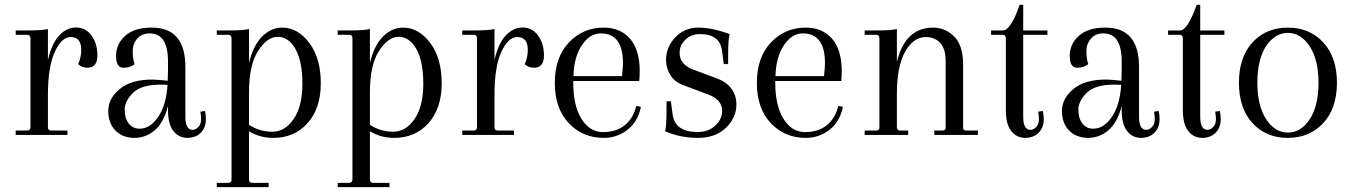

<svg xmlns="http://www.w3.org/2000/svg" viewBox="-20 -558 5588 794"><path d="M341.8 -277.8Q317.9 -277.8 303.2 -293Q316.4 -321.8 315.9 -352.1Q315.9 -405.3 272 -404.8Q234.9 -404.8 206.5 -343.3Q178.2 -281.7 178.2 -165V-32.2Q178.2 -18.1 191.9 -18.1H258.8V0H44.9V-18.1H91.8Q106 -18.1 106 -32.2V-399.9Q106 -414.1 91.8 -414.1H44.9V-432.1H94.2Q154.3 -432.1 178.2 -438V-310.1Q194.3 -378.9 225.1 -411.6Q255.9 -444.3 294.9 -444.3Q334 -444.3 358.4 -411.1Q382.8 -377.9 382.8 -328.1Q382.8 -278.3 341.8 -277.8Z M557.6 -25.9Q599.6 -25.4 633.3 -73.2Q667 -121.1 672.9 -207Q663.1 -208 644.5 -208Q564.5 -208 530.3 -174.3Q496.1 -140.6 495.6 -104.5Q495.6 -68.4 512.7 -46.9Q529.8 -25.4 557.6 -25.9ZM674.8 -303.2Q674.8 -420.4 598.6 -419.9Q565.4 -419.9 546.9 -397.5Q528.3 -375 528.8 -345.2Q528.8 -315.4 536.6 -293Q519.5 -277.8 489.7 -277.8Q460 -278.3 460 -327.1Q460 -376 498 -410.2Q536.6 -444.3 607.9 -443.8Q747.1 -443.8 746.6 -279.8V-75.2Q746.6 -21 776.9 -21Q791 -21 803.7 -37.1Q816.4 -53.2 808.6 -96.2L827.6 -99.1Q831.5 -84 831.5 -65.9Q831.5 -29.8 810.1 -8.8Q789.1 12.2 753.9 12.2Q718.8 11.7 696.8 -16.6Q674.8 -44.9 674.8 -102.1V-120.1Q657.7 -52.2 620.6 -20Q583.5 12.2 535.2 12.2Q486.3 11.7 457 -18.6Q427.7 -48.8 427.7 -99.6Q427.7 -150.4 474.6 -189.5Q521.5 -229 609.9 -229Q628.9 -229 673.8 -224.1V-232.9L674.8 -268.1Z M1128.4 -405.8Q1084 -405.3 1046.9 -346.7Q1009.8 -288.1 1009.8 -176.8V-42Q1053.7 -13.2 1106.4 -13.2Q1159.2 -13.7 1194.8 -66.4Q1230.5 -119.1 1230.5 -211.9Q1230.5 -304.7 1201.7 -355.5Q1172.9 -405.8 1128.4 -405.8ZM937.5 184.1V-399.9Q937.5 -414.1 923.8 -414.1H876.5V-432.1H925.8Q985.8 -432.1 1009.8 -438V-297.9Q1026.9 -369.6 1064 -407.2Q1101.6 -444.3 1147.5 -443.8Q1210.9 -443.8 1258.8 -380.9Q1306.6 -317.9 1306.6 -213.9Q1306.6 -109.9 1252 -48.8Q1197.3 12.2 1109.9 12.2Q1054.7 12.2 1009.8 -15.1V184.1Q1009.8 198.2 1023.4 198.2H1090.8V215.8H876.5V198.2H923.8Q937.5 198.2 937.5 184.1Z M1628.4 -405.8Q1584 -405.3 1546.9 -346.7Q1509.8 -288.1 1509.8 -176.8V-42Q1553.7 -13.2 1606.4 -13.2Q1659.2 -13.7 1694.8 -66.4Q1730.5 -119.1 1730.5 -211.9Q1730.5 -304.7 1701.7 -355.5Q1672.9 -405.8 1628.4 -405.8ZM1437.5 184.1V-399.9Q1437.5 -414.1 1423.8 -414.1H1376.5V-432.1H1425.8Q1485.8 -432.1 1509.8 -438V-297.9Q1526.9 -369.6 1564 -407.2Q1601.6 -444.3 1647.5 -443.8Q1710.9 -443.8 1758.8 -380.9Q1806.6 -317.9 1806.6 -213.9Q1806.6 -109.9 1752 -48.8Q1697.3 12.2 1609.9 12.2Q1554.7 12.2 1509.8 -15.1V184.1Q1509.8 198.2 1523.4 198.2H1590.8V215.8H1376.5V198.2H1423.8Q1437.5 198.2 1437.5 184.1Z M2188.5 -277.8Q2164.6 -277.8 2149.9 -293Q2163.1 -321.8 2162.6 -352.1Q2162.6 -405.3 2118.7 -404.8Q2081.5 -404.8 2053.2 -343.3Q2024.9 -281.7 2024.9 -165V-32.2Q2024.9 -18.1 2038.6 -18.1H2105.5V0H1891.6V-18.1H1938.5Q1952.6 -18.1 1952.6 -32.2V-399.9Q1952.6 -414.1 1938.5 -414.1H1891.6V-432.1H1940.9Q2001 -432.1 2024.9 -438V-310.1Q2041 -378.9 2071.8 -411.6Q2102.5 -444.3 2141.6 -444.3Q2180.7 -444.3 2205.1 -411.1Q2229.5 -377.9 2229.5 -328.1Q2229.5 -278.3 2188.5 -277.8Z M2556.2 -296.9Q2556.2 -419.9 2464.4 -419.9Q2418.5 -419.9 2385.7 -370.1Q2353 -320.3 2351.6 -243.2H2552.2Q2556.2 -276.9 2556.2 -296.9ZM2476.6 -443.8Q2545.4 -443.8 2585.4 -397.9Q2625.5 -352.1 2625.5 -263.2Q2625.5 -245.1 2623.5 -223.1H2350.6V-215.8Q2350.6 -121.1 2384.8 -66.4Q2418.9 -11.7 2473.6 -11.7Q2528.3 -11.7 2563.5 -40Q2598.6 -67.9 2611.3 -120.1L2630.4 -116.2Q2618.2 -55.2 2575.2 -21.5Q2532.2 12.2 2476.6 12.2Q2389.6 12.2 2332 -48.8Q2274.4 -109.9 2274.4 -215.3Q2274.4 -320.8 2332.5 -382.3Q2390.6 -443.8 2476.6 -443.8Z M3025.4 -126Q3025.4 -71.8 2982.4 -29.8Q2939 12.2 2866.7 12.2Q2794.4 12.2 2730.5 -15.1Q2736.3 -39.1 2736.3 -99.1V-139.2H2754.4L2761.2 -86.9Q2770 -11.7 2866.2 -12.2Q2909.2 -12.2 2938 -38.6Q2966.3 -64.9 2966.3 -99.1Q2966.3 -146 2909.2 -167L2805.2 -206.1Q2770 -219.2 2752.4 -247.1Q2734.9 -274.9 2734.4 -310.1Q2734.4 -363.3 2772.5 -403.3Q2810.1 -443.4 2867.7 -443.8Q2925.3 -443.8 2997.1 -417Q2991.2 -393.1 2991.2 -333V-293H2973.1L2966.3 -345.2Q2958.5 -417 2875.5 -417Q2838.4 -417 2814.5 -394Q2790.5 -371.1 2790.5 -339.8Q2790 -292 2845.2 -271L2949.2 -231.9Q2986.3 -217.8 3005.9 -189.5Q3025.4 -161.1 3025.4 -126Z M3391.6 -296.9Q3391.6 -419.9 3299.8 -419.9Q3253.9 -419.9 3221.2 -370.1Q3188.5 -320.3 3187 -243.2H3387.7Q3391.6 -276.9 3391.6 -296.9ZM3312 -443.8Q3380.9 -443.8 3420.9 -397.9Q3460.9 -352.1 3460.9 -263.2Q3460.9 -245.1 3459 -223.1H3186V-215.8Q3186 -121.1 3220.2 -66.4Q3254.4 -11.7 3309.1 -11.7Q3363.8 -11.7 3398.9 -40Q3434.1 -67.9 3446.8 -120.1L3465.8 -116.2Q3453.6 -55.2 3410.6 -21.5Q3367.7 12.2 3312 12.2Q3225.1 12.2 3167.5 -48.8Q3109.9 -109.9 3109.9 -215.3Q3109.9 -320.8 3168 -382.3Q3226.1 -443.8 3312 -443.8Z M3962.9 -292V-29.8Q3962.9 -17.6 3976.6 -18.1H4023.9V0H3843.8V-18.1H3877Q3891.1 -18.1 3890.6 -29.8V-305.2Q3890.6 -356 3868.2 -380.4Q3845.7 -404.8 3808.6 -404.8Q3756.8 -404.8 3722.7 -343.3Q3688.5 -281.7 3689 -167V-32.2Q3689 -18.1 3702.6 -18.1H3735.8V0H3555.7V-18.1H3602.5Q3616.7 -18.1 3616.7 -29.8V-399.9Q3616.7 -414.1 3602.5 -414.1H3555.7V-432.1H3605Q3665 -432.1 3689 -438V-301.8Q3723.1 -443.8 3838.9 -443.8Q3890.6 -443.4 3926.8 -406.2Q3962.9 -369.1 3962.9 -292Z M4211.4 -538.1V-432.1H4311.5V-414.1H4211.4V-75.2Q4211.4 -21 4241.7 -21Q4255.9 -21 4268.6 -37.1Q4281.2 -53.2 4273.4 -96.2L4292.5 -99.1Q4296.4 -84 4296.4 -65.9Q4296.4 -29.8 4274.9 -8.8Q4253.9 12.2 4218.8 12.2Q4183.6 11.7 4161.6 -16.6Q4139.6 -44.9 4139.6 -102.1V-399.9Q4139.6 -414.1 4125.5 -414.1H4078.6V-432.1H4127.4Q4159.7 -432.1 4196.8 -538.1Z M4501.5 -25.9Q4543.5 -25.4 4577.1 -73.2Q4610.8 -121.1 4616.7 -207Q4606.9 -208 4588.4 -208Q4508.3 -208 4474.1 -174.3Q4439.9 -140.6 4439.5 -104.5Q4439.5 -68.4 4456.5 -46.9Q4473.6 -25.4 4501.5 -25.9ZM4618.7 -303.2Q4618.7 -420.4 4542.5 -419.9Q4509.3 -419.9 4490.7 -397.5Q4472.2 -375 4472.7 -345.2Q4472.7 -315.4 4480.5 -293Q4463.4 -277.8 4433.6 -277.8Q4403.8 -278.3 4403.8 -327.1Q4403.8 -376 4441.9 -410.2Q4480.5 -444.3 4551.8 -443.8Q4690.9 -443.8 4690.4 -279.8V-75.2Q4690.4 -21 4720.7 -21Q4734.9 -21 4747.6 -37.1Q4760.3 -53.2 4752.4 -96.2L4771.5 -99.1Q4775.4 -84 4775.4 -65.9Q4775.4 -29.8 4753.9 -8.8Q4732.9 12.2 4697.8 12.2Q4662.6 11.7 4640.6 -16.6Q4618.7 -44.9 4618.7 -102.1V-120.1Q4601.6 -52.2 4564.5 -20Q4527.3 12.2 4479 12.2Q4430.2 11.7 4400.9 -18.6Q4371.6 -48.8 4371.6 -99.6Q4371.6 -150.4 4418.5 -189.5Q4465.3 -229 4553.7 -229Q4572.8 -229 4617.7 -224.1V-232.9L4618.7 -268.1Z M4943.4 -538.1V-432.1H5043.5V-414.1H4943.4V-75.2Q4943.4 -21 4973.6 -21Q4987.8 -21 5000.5 -37.1Q5013.2 -53.2 5005.4 -96.2L5024.4 -99.1Q5028.3 -84 5028.3 -65.9Q5028.3 -29.8 5006.8 -8.8Q4985.8 12.2 4950.7 12.2Q4915.5 11.7 4893.6 -16.6Q4871.6 -44.9 4871.6 -102.1V-399.9Q4871.6 -414.1 4857.4 -414.1H4810.5V-432.1H4859.4Q4891.6 -432.1 4928.7 -538.1Z M5179.7 -215.8Q5179.7 -121.1 5215.8 -65.4Q5252 -9.8 5305.7 -9.8Q5360.4 -9.8 5396.5 -65.4Q5432.6 -121.1 5432.6 -215.8Q5432.6 -310.5 5396 -366.7Q5359.4 -421.9 5305.7 -421.9Q5252 -421.9 5215.3 -366.7Q5179.7 -311 5179.7 -215.8ZM5159.7 -48.8Q5103.5 -109.9 5103.5 -215.8Q5103.5 -321.8 5159.7 -382.8Q5215.8 -443.8 5305.7 -443.8Q5395.5 -443.8 5452.1 -382.8Q5508.8 -321.8 5508.8 -215.8Q5508.8 -109.9 5452.1 -48.8Q5395.5 12.2 5305.7 12.2Q5215.8 12.2 5159.7 -48.8Z"/></svg>

Font: Arapey-Regular
Style: Regular
Weight: 400
Designer: Eduardo Rodriguez Tunni
Foundry: Eduardo Rodriguez Tunni
Version: Version 1.002